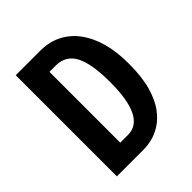

<svg xmlns="http://www.w3.org/2000/svg" viewBox="-187 -773 886 886"><g transform="rotate(-45 256.5 -330.0)"><path d="M62 0V-660H223Q296 -660 351.5 -621.5Q407 -583 438 -508.5Q469 -434 469 -328Q469 -242 452.5 -184Q436 -126 409.5 -89.5Q383 -53 352 -33.5Q321 -14 291.5 -7Q262 0 241 0ZM224 -561H183V-99H234Q348 -99 348 -329Q348 -450 318.5 -505.5Q289 -561 224 -561Z"/></g></svg>

Font: Bricolage Grotesque 12pt Condensed SemiBold
Style: Regular
Weight: 600
Width: 3
Designer: Mathieu Triay
Foundry: Atelier Triay
Version: Version 1.001; ttfautohint (v1.8.4.7-5d5b);gftools[0.9.33.de